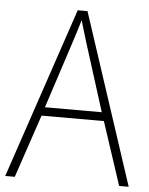

<svg xmlns="http://www.w3.org/2000/svg" viewBox="-52 -758 621 801"><g transform="rotate(5 258.5 -357.5)"><path d="M477 0 390 -264H129L40 0H0L241 -715H282L517 0ZM288 -585Q282 -605 275 -628Q268 -651 261 -675Q254 -652 247 -629Q240 -606 233 -585L140 -300H378Z"/></g></svg>

Font: Noto Sans Khmer UI SemiCondensed ExtraLight
Style: Regular
Weight: 200
Width: 4
Designer: Danh Hong and the Monotype Design Team
Foundry: Monotype Imaging Inc.
Version: Version 2.002; ttfautohint (v1.8.4.7-5d5b)